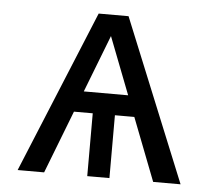

<svg xmlns="http://www.w3.org/2000/svg" viewBox="-43 -574 687 621"><g transform="rotate(5 300.0 -263.5)"><path d="M476 0 397 -204H334V0H262V-204H201L122 0H36L253 -527H350L565 0ZM227 -272H371L299 -458Z"/></g></svg>

Font: Fira Mono
Style: Regular
Weight: 400
Designer: Carrois Corporate & Edenspiekermann AG
Foundry: Carrois Corporate GbR & Edenspiekermann AG
Version: Version 3.206;PS 003.206;hotconv 1.0.70;makeotf.lib2.5.58329